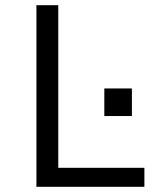

<svg xmlns="http://www.w3.org/2000/svg" viewBox="-20 -718 640 738"><path d="M120 0V-698H204V-73H535V0ZM487 -378V-272H381V-378Z"/></svg>

Font: iA Writer Duo V
Style: Regular
Weight: 400
Designer: Mike Abbink, Paul van der Laan, Pieter van Rosmalen, Oliver Reichenstein
Foundry: Information Architects Inc.
Version: Version 2.000